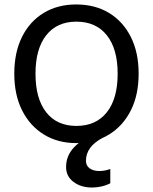

<svg xmlns="http://www.w3.org/2000/svg" viewBox="-20 -625 685 860"><path d="M321 -605Q406 -605 468.5 -567Q531 -529 566 -459.5Q601 -390 601 -295Q601 -200 566 -130.5Q531 -61 468.5 -22.5Q406 16 322 16Q239 16 176.5 -22.5Q114 -61 79 -130.5Q44 -200 44 -295Q44 -390 78.5 -459.5Q113 -529 175.5 -567Q238 -605 321 -605ZM322 -528Q235 -528 187 -467Q139 -406 139 -295Q139 -183 187 -122Q235 -61 322 -61Q410 -61 458.5 -122Q507 -183 507 -295Q507 -406 458.5 -467Q410 -528 322 -528ZM420 -32 444 -10Q402 12 383.5 38Q365 64 365 95Q365 117 381.5 129Q398 141 425 141Q449 141 474 132V196Q454 206 433 210.5Q412 215 392 215Q343 215 309.5 190Q276 165 276 123Q276 73 311 35.5Q346 -2 420 -32Z"/></svg>

Font: Podkova Medium
Style: Regular
Weight: 500
Designer: Ilya Yudin
Foundry: Cyreal (www.cyreal.org)
Version: Version 2.103